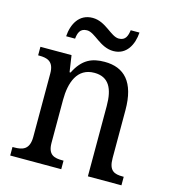

<svg xmlns="http://www.w3.org/2000/svg" viewBox="-109 -822 815 912"><g transform="rotate(15 298.5 -366.5)"><path d="M369 -606C434 -606 463 -663 467 -723H424C420 -696 413 -670 379 -670C339 -670 300 -733 235 -733C168 -733 139 -676 135 -616H179C182 -643 189 -669 224 -669C264 -669 303 -606 369 -606ZM25 0H276V-42H271C231 -42 199 -49 199 -109V-320C199 -406 226 -483 310 -483C381 -483 407 -432 407 -346V0H572V-42H567C526 -42 498 -51 498 -114V-350C498 -487 441 -546 344 -546C282 -546 236 -527 200 -455H195L183 -536H30V-494H35C75 -494 108 -485 108 -426V-114C108 -51 74 -42 33 -42H25Z"/></g></svg>

Font: Noto Serif Ethiopic SmCn
Style: Regular
Weight: 400
Width: 4
Designer: Monotype Design Team
Foundry: Monotype Imaging Inc.
Version: Version 2.102